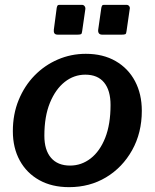

<svg xmlns="http://www.w3.org/2000/svg" viewBox="-20 -762 639 792"><path d="M265 10Q194 10 142 -19Q90 -48 61.5 -100Q33 -152 33 -221Q33 -291 57 -349.5Q81 -408 122.5 -450.5Q164 -493 218.5 -516.5Q273 -540 334 -540Q405 -540 457 -510Q509 -480 537 -427Q565 -374 565 -305Q565 -214 525 -142.5Q485 -71 417.5 -30.5Q350 10 265 10ZM269 -79Q316 -79 354 -108.5Q392 -138 414 -193.5Q436 -249 436 -329Q436 -389 409.5 -421.5Q383 -454 332 -454Q285 -454 247 -424Q209 -394 186 -338Q163 -282 163 -202Q163 -143 190.5 -111Q218 -79 269 -79ZM332 -724 319 -634Q318 -623 314 -621Q310 -619 298 -619H219Q208 -619 204.5 -624.5Q201 -630 202 -639L214 -730Q216 -738 218 -740Q220 -742 226 -742H318Q325 -742 329 -736.5Q333 -731 332 -724ZM515 -724 502 -634Q501 -623 497 -621Q493 -619 481 -619H402Q392 -619 388 -624.5Q384 -630 385 -639L398 -730Q400 -738 402 -740Q404 -742 410 -742H502Q509 -742 513 -736.5Q517 -731 515 -724Z"/></svg>

Font: Libre Franklin Thin SemiBold
Style: Italic
Weight: 600
Italic angle: -8°
Version: Version 3.000